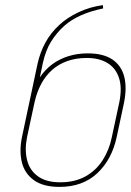

<svg xmlns="http://www.w3.org/2000/svg" viewBox="-20 -721 512 752"><path d="M324 -512Q283 -512 248 -501Q213 -490 185 -469.5Q157 -449 136 -418L148 -475Q159 -524 180 -558Q201 -592 232 -620Q258 -643 295 -660Q332 -677 384 -688L383 -701Q332 -694 287.5 -673Q243 -652 213 -624Q179 -593 158 -554.5Q137 -516 127 -471L66 -184Q55 -130 65.5 -86Q76 -42 112.5 -15.5Q149 11 213 11Q304 11 361 -42.5Q418 -96 437 -184L465 -315Q478 -377 466.5 -421Q455 -465 419.5 -488.5Q384 -512 324 -512ZM320 -494Q368 -494 400.5 -474.5Q433 -455 446 -416Q459 -377 447 -319L418 -184Q408 -134 382 -93.5Q356 -53 314.5 -30Q273 -7 216 -7Q161 -7 128.5 -30.5Q96 -54 86 -94.5Q76 -135 86 -184L115 -319Q124 -360 141.5 -392.5Q159 -425 184.5 -447.5Q210 -470 244 -482Q278 -494 320 -494Z"/></svg>

Font: Advent Pro Thin
Style: Italic
Weight: 250
Italic angle: -12°
Version: Version 3.000